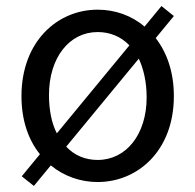

<svg xmlns="http://www.w3.org/2000/svg" viewBox="-20 -589 646 635"><path d="M92 26 148 -42C192 -6 246 13 303 13C436 13 555 -91 555 -271C555 -351 532 -415 495 -463L555 -536L514 -569L458 -501C415 -538 360 -557 303 -557C170 -557 51 -452 51 -271C51 -191 74 -126 112 -79L52 -6ZM142 -275C142 -398 209 -483 303 -483C344 -483 380 -468 408 -439L168 -148C151 -181 142 -224 142 -275ZM303 -60C262 -60 226 -75 199 -104L439 -395C455 -361 465 -317 465 -267C465 -144 397 -60 303 -60Z"/></svg>

Font: Noto Sans JP
Style: Regular
Weight: 400
Designer: Ryoko NISHIZUKA  (kana, bopomofo & ideographs); Paul D. Hunt (Latin, Greek & Cyrillic); Sandoll Communications , Soo-you
Foundry: Adobe
Version: Version 2.002;hotconv 1.0.116;makeotfexe 2.5.65601